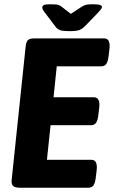

<svg xmlns="http://www.w3.org/2000/svg" viewBox="-20 -880 534 900"><path d="M73 0Q49 0 40.5 -9.5Q32 -19 35 -40L100 -660Q102 -681 109.5 -690.5Q117 -700 141 -700H468Q499 -700 493 -650L489 -617Q486 -591 478 -580Q470 -569 454 -569H246L231 -424H420Q451 -424 445 -374L441 -341Q438 -315 430 -304Q422 -293 406 -293H217L200 -131H408Q439 -131 433 -81L429 -48Q426 -22 418 -11Q410 0 394 0ZM417 -860Q440 -860 449 -856.5Q458 -853 458 -848Q458 -845 455 -839.5Q452 -834 439 -820L378 -757Q365 -744 351 -739Q337 -734 306 -734Q276 -734 262 -738.5Q248 -743 238 -758L191 -820Q182 -831 180 -836.5Q178 -842 178 -845Q178 -851 184 -855.5Q190 -860 215 -860Q229 -860 242.5 -859Q256 -858 267 -850L312 -815L364 -849Q377 -857 388.5 -858.5Q400 -860 417 -860Z"/></svg>

Font: Asap Semi Condensed Semi Condensed Regular
Style: Bold Italic
Weight: 700
Width: 4
Italic angle: -6°
Designer: Pablo Cosgaya
Foundry: Omnibus-Type
Version: Version 3.001; ttfautohint (v1.8.4.7-5d5b)